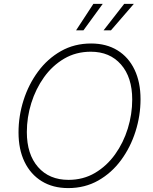

<svg xmlns="http://www.w3.org/2000/svg" viewBox="-20 -962 792 992"><path d="M332.5 9.8Q253.4 9.8 195.8 -25.6Q138.2 -61 106.9 -125.5Q75.7 -189.9 75.7 -277.8Q75.7 -362.8 101.8 -444.6Q127.9 -526.4 176.8 -592.5Q225.6 -658.7 294.9 -698Q364.3 -737.3 450.7 -737.3Q529.3 -737.3 586.7 -702.1Q644 -667 675 -602.3Q706.1 -537.6 706.1 -449.7Q706.1 -364.7 680.2 -283Q654.3 -201.2 605.7 -135Q557.1 -68.8 488 -29.5Q418.9 9.8 332.5 9.8ZM334 -32.7Q410.2 -32.7 470.9 -68.6Q531.7 -104.5 574.7 -164.6Q617.7 -224.6 640.4 -298.3Q663.1 -372.1 663.1 -447.8Q663.1 -562.5 605.2 -628.7Q547.4 -694.8 449.2 -694.8Q372.6 -694.8 311.5 -658.9Q250.5 -623 207.5 -563Q164.6 -502.9 141.6 -429.2Q118.7 -355.5 118.7 -279.8Q118.7 -165 176.5 -98.9Q234.4 -32.7 334 -32.7ZM553.2 -805.2H515.1L621.6 -941.9H671.4ZM411.1 -805.2H373L462.4 -941.9H510.7Z"/></svg>

Font: Inter Extra Light
Style: Italic
Weight: 200
Italic angle: -9.39999°
Designer: Rasmus Andersson
Foundry: rsms
Version: Version 4.000;git-3c8e0fc